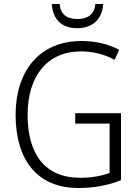

<svg xmlns="http://www.w3.org/2000/svg" viewBox="-20 -930 694 960"><path d="M496 -910H457C452 -860 421 -835 368 -835C313 -835 283 -858 278 -910H239C244 -832 289 -789 366 -789C444 -789 491 -835 496 -910ZM356 -364V-312H528V-65C488 -51 440 -41 381 -41C205 -41 118 -159 118 -356C118 -547 214 -673 385 -673C443 -673 499 -660 553 -631L576 -681C519 -711 456 -725 387 -725C176 -725 58 -573 58 -356C58 -133 164 10 372 10C449 10 520 -3 585 -29V-364Z"/></svg>

Font: Noto Sans Gujarati SemiCondensed Light
Style: Regular
Weight: 300
Width: 4
Designer: Jelle Bosma - Monotype Design Team, Universal Thirst
Foundry: Monotype Imaging Inc.
Version: Version 2.106